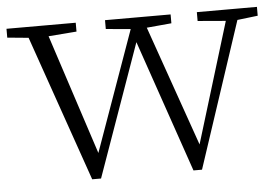

<svg xmlns="http://www.w3.org/2000/svg" viewBox="-46 -565 912 627"><g transform="rotate(-5 409.5 -251.0)"><path d="M232 6 53 -508H119L269 -49H249L255 -65L413 -508H440L601 -49H583L587 -63L723 -508H762L592 6H564L404 -459H427L421 -445L261 6ZM-4 -479V-508H223V-479L108 -470H90ZM319 -479V-508H534V-479L435 -470H419ZM620 -479V-508H817V-479L741 -470H727Z"/></g></svg>

Font: Noto Serif TC
Style: Regular
Weight: 200
Designer: Ryoko NISHIZUKA 西塚涼子 (kana & ideographs); Frank Grießhammer (Latin, Greek & Cyrillic); Wenlong ZHANG 张文龙 (bopomofo); San
Foundry: Adobe
Version: Version 2.001;hotconv 1.1.0;makeotfexe 2.6.0